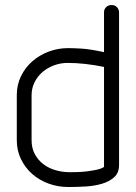

<svg xmlns="http://www.w3.org/2000/svg" viewBox="-20 -746 542 766"><path d="M106 -187Q106 -155 119 -131Q132 -107 153 -91Q174 -75 201.5 -67Q229 -59 259 -59Q270 -59 289 -59.5Q308 -60 328 -62.5Q348 -65 366.5 -69Q385 -73 395 -80V-479Q356 -487 319.5 -491Q283 -495 250 -495Q222 -495 196 -485.5Q170 -476 150 -459Q130 -442 118 -418Q106 -394 106 -366ZM47 -367Q47 -408 64 -442.5Q81 -477 109 -501.5Q137 -526 174 -540Q211 -554 251 -554Q274 -554 306.5 -552Q339 -550 395 -538V-698Q395 -709 403.5 -717.5Q412 -726 425 -726Q439 -726 447 -717Q455 -708 455 -696V-88Q455 -56 435 -38.5Q415 -21 385.5 -12.5Q356 -4 322 -2Q288 0 260 0H251Q211 0 174 -13.5Q137 -27 109 -51.5Q81 -76 64 -110.5Q47 -145 47 -187Z"/></svg>

Font: VDS
Style: Thin
Weight: 100
Width: 0
Designer: artmaker
Foundry: artmaker
Version: Version 1.000 2012 initial release